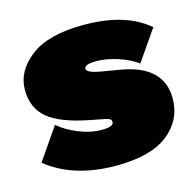

<svg xmlns="http://www.w3.org/2000/svg" viewBox="-83 -595 703 691"><g transform="rotate(-15 269.0 -250.0)"><path d="M269 10Q110 10 11 -70L93 -189Q122 -164 166 -146Q210 -128 252 -128Q296 -128 296 -146Q296 -154 288 -158Q280 -162 256 -166L220 -173Q112 -194 66.5 -232.5Q21 -271 21 -338Q21 -408 87 -459Q153 -510 285 -510Q442 -510 526 -437L447 -323Q419 -344 376 -358Q333 -372 296 -372Q251 -372 251 -356Q251 -341 300 -332L371 -320Q527 -294 527 -172Q527 -92 463 -41Q399 10 269 10Z"/></g></svg>

Font: Elaine Sans Black
Style: Regular
Weight: 900
Designer: Wei Huang
Foundry: Wei Huang
Version: Version 2.001;December 24, 2019;FontCreator 12.0.0.2547 64-b